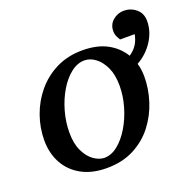

<svg xmlns="http://www.w3.org/2000/svg" viewBox="-143 -972 1148 1135"><g transform="rotate(-20 430.5 -404.0)"><path d="M860.8 -720.2Q860.8 -654.8 822.3 -595.2Q783.7 -535.6 721.2 -501Q732.9 -462.4 732.9 -417Q732.9 -340.3 708.5 -263.9Q684.1 -187.5 635.3 -124Q586.4 -60.5 512.7 -22.2Q439 16.1 340.8 16.1Q248 16.1 182.4 -20.3Q116.7 -56.6 82.3 -119.9Q47.9 -183.1 47.9 -264.2Q47.9 -342.3 74.5 -417.7Q101.1 -493.2 151.9 -554.2Q202.6 -615.2 275.4 -651.6Q348.1 -688 440.9 -688Q532.7 -688 595.5 -654.3Q658.2 -620.6 693.8 -562Q724.6 -583 741.5 -609.6Q758.3 -636.2 765.1 -671.9H672.9Q672.9 -671.9 662.4 -690.7Q651.9 -709.5 651.9 -731Q651.9 -772.9 682.1 -798.6Q712.4 -824.2 751 -824.2Q793.9 -824.2 827.4 -796.6Q860.8 -769 860.8 -720.2ZM577.1 -417Q577.1 -485.4 555.2 -532.2Q533.2 -579.1 500 -603.5Q466.8 -627.9 432.1 -627.9Q387.7 -627.9 346.4 -595.7Q305.2 -563.5 272.9 -509.5Q240.7 -455.6 221.9 -389.4Q203.1 -323.2 203.1 -255.9Q203.1 -187 225.6 -140.1Q248 -93.3 281.7 -69.6Q315.4 -45.9 348.1 -45.9Q392.1 -45.9 433.1 -79.1Q474.1 -112.3 506.6 -166.7Q539.1 -221.2 558.1 -286.6Q577.1 -352.1 577.1 -417Z"/></g></svg>

Font: Charis
Style: Bold Italic
Weight: 700
Italic angle: -11°
Designer: Walt Agee, Miriam Martin, Annie Olsen, Victor Gaultney, Lorna Priest, Alan Ward, Bob Hallissy, Martin Hosken, Sharon Cor
Foundry: SIL Global
Version: Version 7.000